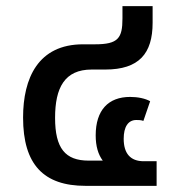

<svg xmlns="http://www.w3.org/2000/svg" viewBox="-20 -604 578 624"><path d="M447 -80C404 -80 382 -105 382 -153C382 -191 396 -214 423 -214C429 -214 439 -214 446 -211L468 -275C452 -284 428 -289 403 -289C332 -289 291 -246 291 -164C291 -129 299 -102 314 -82H268C192 -82 159 -122 159 -221C159 -319 190 -378 278 -378H322C432 -378 476 -430 476 -530V-584H378V-544C378 -480 364 -460 289 -460H250C104 -460 55 -350 55 -222C55 -69 122 0 258 0H489V-80Z"/></svg>

Font: Noto Sans Thai Medium
Style: Regular
Weight: 500
Designer: Monotype Design Team
Foundry: Monotype Imaging Inc.
Version: Version 1.901